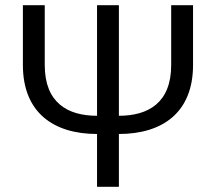

<svg xmlns="http://www.w3.org/2000/svg" viewBox="-20 -718 830 738"><path d="M353 0H437V-203C605 -203 722 -286 722 -468V-698H638V-468C638 -322 549 -273 437 -273V-698H353V-273C241 -273 152 -322 152 -468V-698H68V-468C68 -286 185 -203 353 -203Z"/></svg>

Font: LVC Sans
Style: Regular
Weight: 400
Designer: Mike Abbink, Paul van der Laan, Pieter van Rosmalen
Foundry: Bold Monday
Version: Version 3.0